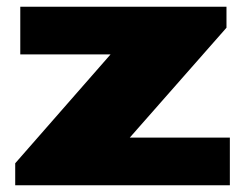

<svg xmlns="http://www.w3.org/2000/svg" viewBox="-20 -548 725 568"><path d="M25 0V-65L307 -387H40V-528H650V-466L364 -141H660V0Z"/></svg>

Font: Archivo Expanded Black
Style: Regular
Weight: 900
Width: 7
Designer: Hector Gatti
Foundry: Omnibus-Type
Version: Version 2.001